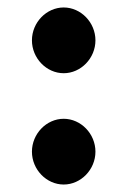

<svg xmlns="http://www.w3.org/2000/svg" viewBox="-20 -494 341 514"><path d="M65.5 -88C65.5 -40 104.5 0 150.5 0C196.5 0 235.5 -40 235.5 -88C235.5 -136 196.5 -176 150.5 -176C104.5 -176 65.5 -136 65.5 -88ZM65.5 -386C65.5 -338 104.5 -298 150.5 -298C196.5 -298 235.5 -338 235.5 -386C235.5 -434 196.5 -474 150.5 -474C104.5 -474 65.5 -434 65.5 -386Z"/></svg>

Font: Sztylet
Style: Bd
Weight: 700
Foundry: Cannot Into Space Fonts, PlusOne Fonts
Version: Version 0.12